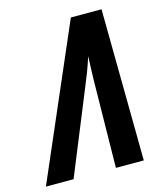

<svg xmlns="http://www.w3.org/2000/svg" viewBox="-169 -797 740 877"><g transform="rotate(-15 200.5 -358.5)"><path d="M-61 0 249 -716.8H394L401.9 0H270L275.9 -413.1Q276.9 -438.5 277.6 -468.3Q278.3 -498 279.8 -525.9Q267.6 -487.8 255.9 -457Q244.1 -426.3 231.9 -397L69.8 0Z"/></g></svg>

Font: Open Sans Condensed
Style: Italic
Weight: 400
Width: 3
Italic angle: -12°
Designer: Monotype Design Team
Foundry: Monotype Imaging Inc.
Version: Version 3.000